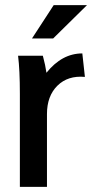

<svg xmlns="http://www.w3.org/2000/svg" viewBox="-20 -724 365 744"><path d="M146 -508Q156 -471 160 -442Q220 -517 299 -517L309 -426Q243 -432 202.5 -392Q162 -352 162 -282V0H57V-360Q57 -453 50 -508ZM104 -575 188 -704H317L186 -575Z"/></svg>

Font: LT Superior Semi-bold
Style: Regular
Weight: 600
Designer: Daniel Lyons
Foundry: LyonsType
Version: Version 1.0